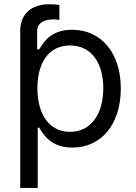

<svg xmlns="http://www.w3.org/2000/svg" viewBox="-20 -695 649 919"><path d="M157.7 -545.5C157.7 -582.4 186.8 -602.3 237.2 -602.3C245 -602.3 255.3 -601.2 264.2 -599.4V-670.5C256.4 -672.9 237.9 -674.7 215.9 -674.7C129.3 -674.7 76.7 -628.2 76.7 -545.5V204.5H160.5V-83.8H167.6C186.1 -54 221.6 11.4 326.7 11.4C463.1 11.4 558.2 -98 558.2 -271.3C558.2 -443.2 463.1 -552.6 325.3 -552.6C218.8 -552.6 186.1 -487.2 167.6 -458.8H157.7ZM159.1 -272.7C159.1 -394.9 213.1 -477.3 315.3 -477.3C421.9 -477.3 474.4 -387.8 474.4 -272.7C474.4 -156.2 420.5 -63.9 315.3 -63.9C214.5 -63.9 159.1 -149.1 159.1 -272.7Z"/></svg>

Font: Karasuma Gothic
Style: Regular
Weight: 400
Designer: Rasmus Andersson, Ryoko Nishizuka
Foundry: Genbu
Version: Version 1.00